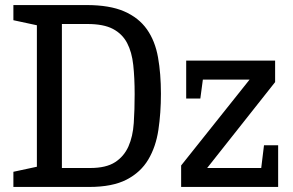

<svg xmlns="http://www.w3.org/2000/svg" viewBox="-20 -740 1161 760"><path d="M225 -645V-75H337Q400 -75 435.5 -98Q471 -121 488.5 -160.5Q506 -200 509.5 -253Q513 -306 513 -367Q513 -431 507.5 -482.5Q502 -534 483 -570Q464 -606 427 -625.5Q390 -645 326 -645ZM322 -720Q414 -720 471.5 -695Q529 -670 561.5 -624Q594 -578 605.5 -513Q617 -448 617 -369Q617 -293 607 -226Q597 -159 567 -108.5Q537 -58 481 -29Q425 0 333 0H33V-60L126 -80V-640L33 -660V-720ZM717 -500H1069V-415L800 -75H1014L1025 -165H1081V0H697V-85L968 -425H783L773 -350H717Z"/></svg>

Font: HermeneusOne
Style: Regular
Weight: 400
Designer: Rodrigo Fuenzalida, Pablo Impallari
Foundry: Pablo Impallari, Rodrigo Fuenzalida
Version: Version 1.000; ttfautohint (v0.8) -G 200 -r 50